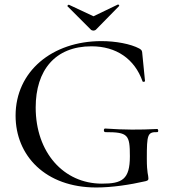

<svg xmlns="http://www.w3.org/2000/svg" viewBox="-20 -818 756 850"><path d="M382 -687C388 -681 399 -681 405 -687L507 -791C510 -793 505 -799 502 -798L394 -746L285 -797C283 -798 276 -792 279 -790ZM406 12C476 12 555 0 625 -16C634 -19 637 -20 637 -28C637 -44 630 -49 630 -116C630 -222 633 -234 676 -233C683 -233 681 -247 676 -247C597 -243 532 -243 445 -249C438 -249 438 -233 446 -233C547 -233 555 -222 555 -126C555 -23 520 -5 431 -5C262 -5 138 -143 138 -342C138 -507 224 -613 385 -613C495 -613 576 -557 611 -458C612 -454 622 -456 622 -459L610 -580C609 -592 609 -596 597 -603C558 -624 491 -636 429 -636C211 -636 49 -502 49 -306C49 -129 181 12 406 12Z"/></svg>

Font: Cormorant Infant Book
Style: Regular
Weight: 500
Designer: Christian Thalmann (Catharsis Fonts)
Version: Version 1.000;PS 002.000;hotconv 1.0.88;makeotf.lib2.5.64775